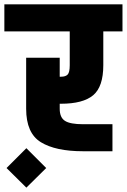

<svg xmlns="http://www.w3.org/2000/svg" viewBox="-30 -694 582 881"><path d="M0 0ZM244 -218V-195Q244 -155 268 -139.5Q292 -124 351 -124H486V0H351Q225 0 157.5 -41.5Q90 -83 90 -195V-429H244V-342H250Q271 -342 280.5 -352Q290 -362 290 -395V-550H-10V-674H532V-550H444V-395Q444 -296 397.5 -257Q351 -218 250 -218ZM0 77 91 -14 182 77 91 167Z"/></svg>

Font: Biryani Black
Style: Regular
Weight: 900
Designer: Dan Reynolds and Mathieu Reguer
Foundry: Dan Reynolds and Mathieu Reguer
Version: Version 1.004; ttfautohint (v1.1) -l 5 -r 5 -G 72 -x 0 -D la